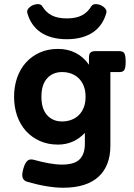

<svg xmlns="http://www.w3.org/2000/svg" viewBox="-20 -696 640 919"><path d="M508.3 2Q508.3 48.8 494.4 85.9Q480.5 123 452.4 149.2Q424.3 175.3 381.8 189Q339.4 202.6 281.7 202.6Q246.1 202.6 202.1 195.3Q158.2 188 109.4 173.8Q92.3 168.5 87.9 153.3Q83.5 138.2 92.8 107.9Q97.2 93.3 102.5 84.5Q107.9 75.7 114 71.5Q120.1 67.4 127 67.1Q133.8 66.9 141.6 68.8Q175.8 78.6 211.7 85.2Q247.6 91.8 276.9 91.8Q335.9 91.8 361.1 66.7Q386.2 41.5 386.2 -7.8V-60.1Q361.3 -33.2 328.9 -18.6Q296.4 -3.9 257.8 -3.9Q209.5 -3.9 170.7 -21.2Q131.8 -38.6 104.2 -69.1Q76.7 -99.6 62 -141.6Q47.4 -183.6 47.4 -232.9Q47.4 -282.2 62 -324.2Q76.7 -366.2 104.2 -396.7Q131.8 -427.2 170.7 -444.6Q209.5 -461.9 257.8 -461.9Q305.2 -461.9 342.8 -442.4Q380.4 -422.9 405.8 -386.2V-420.4Q405.8 -437 412.8 -444.1Q419.9 -451.2 436.5 -451.2H550.8Q559.1 -451.2 564.9 -449.2Q570.8 -447.3 574.5 -441.7Q578.1 -436 579.8 -426.3Q581.5 -416.5 581.5 -400.9Q581.5 -385.3 579.8 -375.5Q578.1 -365.7 574.5 -360.4Q570.8 -355 564.9 -353Q559.1 -351.1 550.8 -351.1H508.3ZM389.6 -232.9Q389.6 -262.7 380.6 -284.9Q371.6 -307.1 356.2 -321.8Q340.8 -336.4 320.6 -343.8Q300.3 -351.1 277.3 -351.1Q232.4 -351.1 205.3 -320.8Q178.2 -290.5 178.2 -232.9Q178.2 -175.3 205.3 -145Q232.4 -114.7 277.3 -114.7Q300.3 -114.7 320.6 -122.1Q340.8 -129.4 356.2 -144Q371.6 -158.7 380.6 -180.9Q389.6 -203.1 389.6 -232.9ZM299.8 -508.3Q260.3 -508.3 228.5 -517.1Q196.8 -525.9 173.3 -542.2Q149.9 -558.6 134.3 -581.8Q118.7 -605 110.8 -633.8Q108.4 -642.6 112.5 -650.1Q116.7 -657.7 124.3 -663.6Q131.8 -669.4 141.8 -672.9Q151.9 -676.3 160.6 -676.3Q175.8 -676.3 182.1 -666.5Q190.4 -652.8 201.2 -641.8Q211.9 -630.9 226.1 -623.3Q240.2 -615.7 258.3 -611.8Q276.4 -607.9 299.8 -607.9Q323.2 -607.9 341.3 -611.8Q359.4 -615.7 373.5 -623.3Q387.7 -630.9 398.4 -641.8Q409.2 -652.8 417.5 -666.5Q423.8 -676.3 439 -676.3Q447.8 -676.3 457.5 -672.9Q467.3 -669.4 475.1 -663.6Q482.9 -657.7 487.1 -650.1Q491.2 -642.6 488.8 -633.8Q481 -605 465.3 -581.8Q449.7 -558.6 426.3 -542.2Q402.8 -525.9 371.1 -517.1Q339.4 -508.3 299.8 -508.3Z"/></svg>

Font: Courier Prime
Style: Bold
Weight: 700
Monospace: yes
Designer: Alan Dague-Greene
Foundry: Quote-Unquote Apps
Version: Version 1.202